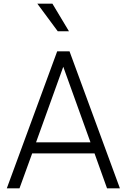

<svg xmlns="http://www.w3.org/2000/svg" viewBox="-20 -1024 688 1044"><path d="M17 0 291 -745H358L632 0H562L494 -190H155L86 0ZM176 -250H472L324 -661ZM294 -854 183 -1004H265L355 -854Z"/></svg>

Font: Plus Jakarta Sans Light
Style: Regular
Weight: 300
Designer: Gumpita Rahayu
Foundry: Tokotype
Version: Version 2.006; ttfautohint (v1.8.4.7-5d5b)